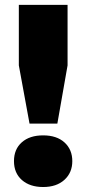

<svg xmlns="http://www.w3.org/2000/svg" viewBox="-20 -760 356 790"><path d="M101.5 -251.5 57.5 -491V-740H258V-491L216 -251.5ZM157.5 9.5Q103 9.5 70.2 -19.2Q37.5 -48 37.5 -97Q37.5 -146 69.8 -174.5Q102 -203 157.5 -203Q213.5 -203 245.5 -173.8Q277.5 -144.5 277.5 -97Q277.5 -49.5 245 -20Q212.5 9.5 157.5 9.5Z"/></svg>

Font: Encode Sans Condensed Thin ExtraBold
Style: Regular
Weight: 800
Version: Version 3.002